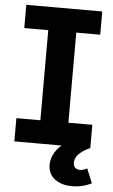

<svg xmlns="http://www.w3.org/2000/svg" viewBox="-62 -769 600 1019"><g transform="rotate(5 238.5 -259.0)"><path d="M36 0V-123.7H163.8V-603.8H36V-727.5H440.6V-603.8H313V-123.7H440.6V0ZM362 210.3Q305.1 210.3 269.2 183.2Q233.2 156.2 233.2 107.1Q233.2 72.7 251.7 42Q270.1 11.4 301.4 -10.7L440.6 0Q401.7 17.7 381.2 38.2Q360.6 58.7 360.6 84.5Q360.6 101.2 369.5 110.8Q378.3 120.4 395.9 120.4Q406.7 120.4 416 117.2Q425.4 114 433.7 109.1L465.1 185.6Q447 195.7 419.6 203Q392.2 210.3 362 210.3Z"/></g></svg>

Font: Inter Variable LoSnoCo
Style: Regular
Weight: 400
Designer: Rasmus Andersson
Foundry: rsms
Version: Version 4.000;git-a52131595; featfreeze: case,dlig,ss01,ss02